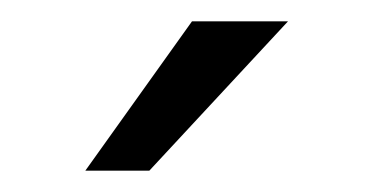

<svg xmlns="http://www.w3.org/2000/svg" viewBox="-20 -720 350 180"><path d="M250 -700 120 -560H60L160 -700Z"/></svg>

Font: Epunda Sans Light
Style: Regular
Weight: 300
Designer: Simon Atzbach
Foundry: typofactur
Version: Version 2.204; ttfautohint (v1.8.4.7-5d5b)